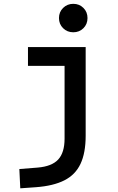

<svg xmlns="http://www.w3.org/2000/svg" viewBox="-20 -768 626 1022"><path d="M87.9 234.4 83 131.8 180.7 124Q255.9 117.7 289.8 81.1Q323.7 44.4 323.7 -30.3V-187.5H436V-45.9Q436 46.4 408.4 104.5Q380.9 162.6 322.3 192.1Q263.7 221.7 170.9 228.5ZM128.9 -417.5V-517.6H331.5V-417.5ZM323.7 -170.9V-517.6H436V-170.9ZM370.1 -596.2Q337.9 -596.2 315.9 -617.9Q293.9 -639.6 293.9 -671.9Q293.9 -704.1 315.9 -725.8Q337.9 -747.6 370.1 -747.6Q402.3 -747.6 424.1 -725.8Q445.8 -704.1 445.8 -671.9Q445.8 -639.6 424.1 -617.9Q402.3 -596.2 370.1 -596.2Z"/></svg>

Font: Cascadia Mono Medium
Style: Regular
Weight: 500
Monospace: yes
Designer: Aaron Bell
Foundry: Saja Typeworks
Version: Version 2407.024